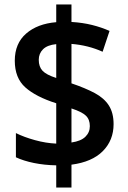

<svg xmlns="http://www.w3.org/2000/svg" viewBox="-20 -779 570 857"><path d="M231 -41Q178 -42 131.5 -51.5Q85 -61 51 -77V-185Q87 -167 136 -153.5Q185 -140 231 -138V-318Q140 -347 93 -389Q46 -431 46 -508Q46 -585 96.5 -629Q147 -673 231 -680V-759H299V-681Q349 -678 391 -667.5Q433 -657 469 -641L438 -548Q374 -577 299 -583V-407Q361 -386 403 -363.5Q445 -341 466 -308Q487 -275 487 -225Q487 -153 439 -104.5Q391 -56 299 -44V58H231ZM231 -582Q191 -578 172 -559Q153 -540 153 -512Q153 -481 170 -463Q187 -445 231 -431ZM299 -143Q341 -149 361 -168.5Q381 -188 381 -216Q381 -246 363 -263Q345 -280 299 -295Z"/></svg>

Font: Noto Sans Khmer UI SemiCondensed SemiBold
Style: Regular
Weight: 600
Width: 4
Designer: Danh Hong and the Monotype Design Team
Foundry: Monotype Imaging Inc.
Version: Version 2.002; ttfautohint (v1.8.4.7-5d5b)